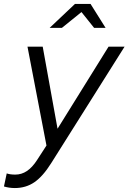

<svg xmlns="http://www.w3.org/2000/svg" viewBox="-81 -737 650 971"><path d="M-6 214Q-20 214 -34 212Q-48 210 -61 206L-47 140Q-30 146 -4 146Q28 146 55 128Q82 110 106 73L154 -1L58 -501H135L210 -86L468 -501H549L178 88Q136 155 93 184.5Q50 214 -6 214ZM170 -596 298 -717H377L453 -596H395L331 -676L232 -596Z"/></svg>

Font: Red Hat Display VF
Style: Italic
Weight: 300
Italic angle: -12°
Designer: Pentagram, MCKL
Foundry: Pentagram, MCKL
Version: Version 1.010